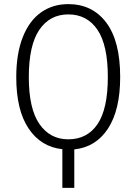

<svg xmlns="http://www.w3.org/2000/svg" viewBox="-20 -716 664 933"><path d="M341 10V197H283V9Q179 -2 119 -91.5Q59 -181 59 -341Q59 -455 90.5 -535Q122 -615 179 -655.5Q236 -696 312 -696Q429 -696 496.5 -606Q564 -516 564 -342Q564 -182 505 -91.5Q446 -1 341 10ZM504 -342Q504 -497 453.5 -571.5Q403 -646 312 -646Q222 -646 171 -571Q120 -496 120 -341Q120 -188 171.5 -113.5Q223 -39 312 -39Q404 -39 454 -113Q504 -187 504 -342Z"/></svg>

Font: Fira Sans Condensed Light
Style: Regular
Weight: 300
Width: 3
Designer: bBox Type GmbH & Carrois Corporate GbR & Edenspiekermann AG
Foundry: bBox Type GmbH & Carrois Corporate GbR & Edenspiekermann AG
Version: Version 4.301